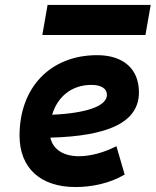

<svg xmlns="http://www.w3.org/2000/svg" viewBox="-20 -752 634 782"><path d="M301.8 -115.7C237.8 -115.7 195.8 -143.6 185.1 -191.4C420.9 -197.8 545.9 -253.4 545.9 -376C545.9 -471.2 482.4 -527.3 375.5 -527.3C186 -527.3 59.6 -396.5 59.6 -199.7C59.6 -67.9 144.5 9.8 287.6 9.8C352.1 9.8 425.8 -4.4 487.8 -41L454.1 -156.7C404.8 -130.9 348.6 -115.7 301.8 -115.7ZM152.3 -609.4H572.3L593.8 -731.9H173.8ZM192.4 -284.7C214.4 -359.4 273.4 -406.2 352.1 -406.2C392.6 -406.2 415.5 -391.1 415.5 -365.7C415.5 -320.3 333.5 -291 192.4 -284.7Z"/></svg>

Font: Cascadia Mono NF
Style: Bold Italic
Weight: 700
Italic angle: -10°
Monospace: yes
Designer: Aaron Bell
Foundry: Saja Typeworks
Version: Version 2404.023